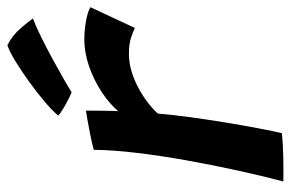

<svg xmlns="http://www.w3.org/2000/svg" viewBox="-154 -630 786 519"><g transform="rotate(-90 239.5 -371.0)"><path d="M198 -445Q218.5 -469 250 -489.8Q281.5 -510.5 318.5 -523.5Q355.5 -536.5 392.5 -536.5Q417.5 -536.5 443 -531.8Q468.5 -527 479 -520L423 -400Q412.5 -405 395.8 -410.5Q379 -416 353.5 -416Q312 -416 267.5 -393.8Q223 -371.5 191.5 -338Q189 -304.5 182.5 -256.2Q176 -208 167.8 -157.5Q159.5 -107 151.5 -65Q143.5 -23 138.5 -2.5Q111.5 0.5 75.2 1.2Q39 2 8 1.5Q23 -55.5 37.8 -123Q52.5 -190.5 65 -260Q77.5 -329.5 85.2 -394.2Q93 -459 93.5 -511Q111.5 -516 134 -520.5Q156.5 -525 175 -528.2Q193.5 -531.5 199.5 -532Q199.5 -514 199.2 -487Q199 -460 198 -445ZM376.5 -744.5Q403 -731 422.5 -708.2Q442 -685.5 448.5 -675.5Q429.5 -668.5 400 -654Q370.5 -639.5 339.2 -622.5Q308 -605.5 283.2 -591.2Q258.5 -577 249.5 -571Q244.5 -572.5 231 -579.2Q217.5 -586 204.2 -594Q191 -602 186 -607Q198.5 -622.5 224 -644Q249.5 -665.5 279 -686.8Q308.5 -708 335 -724Q361.5 -740 376.5 -744.5Z"/></g></svg>

Font: Grandstander Medium
Style: Italic
Weight: 500
Italic angle: -15°
Designer: Tyler Finck
Foundry: Etcetera Type Co
Version: Version 1.200; ttfautohint (v1.8.3)